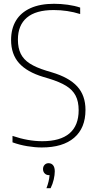

<svg xmlns="http://www.w3.org/2000/svg" viewBox="-20 -769 509 1013"><path d="M46 -18V-52Q128 -24 203 -24Q298 -24 346.5 -65.2Q395 -106.5 395 -187.5Q395 -233.5 379 -264.2Q363 -295 329 -316Q295 -337 237.5 -354.5L209 -363Q122.5 -389 80.5 -436Q38.5 -483 38.5 -558Q38.5 -617.5 64.2 -660.2Q90 -703 140.8 -726Q191.5 -749 265 -749Q300.5 -749 337.2 -744Q374 -739 403 -729V-695Q336 -716 263 -716Q169 -716 121.8 -676Q74.5 -636 74.5 -560Q74.5 -515.5 89.5 -485.2Q104.5 -455 137 -434Q169.5 -413 224.5 -396L253 -387.5Q344 -360.5 387.5 -313Q431 -265.5 431 -189Q431 -93.5 371.2 -42.2Q311.5 9 200.5 9Q164 9 123.5 2.2Q83 -4.5 46 -18ZM269 135Q269 154 263.5 178Q258 202 247 224H225Q239 188.5 241.5 155H238Q224.5 155 215.8 146Q207 137 207 123Q207 109.5 215.2 100.8Q223.5 92 236 92Q251.5 92 260.2 103Q269 114 269 135Z"/></svg>

Font: Encode Sans Semi Condensed Thin
Style: Regular
Weight: 250
Width: 4
Designer: Multiple Designers
Foundry: Impallari Type
Version: Version 2.000